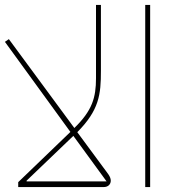

<svg xmlns="http://www.w3.org/2000/svg" viewBox="-50 -760 720 780"><path d="M24 0H371C391 0 400 -13 400 -26C400 -43 386 -57 371 -78L264 -223C353 -313 360 -376 360 -472V-740H340V-442C340 -364 325 -311 252 -240L-14 -601L-30 -590L236 -224L24 -20ZM383 -23H58V-26L248 -208Z M540 0H560V-740H540Z"/></svg>

Font: IBM Plex Arabic Thin
Style: Regular
Weight: 100
Designer: Mike Abbink, Paul van der Laan, Pieter van Rosmalen, Wael Morcos, Khajak Apelian
Foundry: Bold Monday
Version: Version 1.0